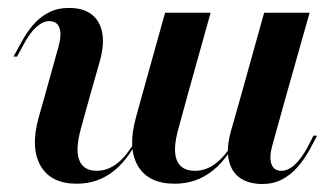

<svg xmlns="http://www.w3.org/2000/svg" viewBox="-20 -448 827 480"><path d="M204.8 -208.1 182.3 -126.6Q167.7 -74.2 178.2 -47.6Q188.7 -21 221.8 -21Q254.8 -21 282.7 -48Q310.5 -75 336.3 -131.5L337.9 -126.6Q307.3 -55.6 266.5 -22.2Q225.8 11.3 171.8 11.3Q107.3 11.3 81.5 -33.5Q55.6 -78.2 76.6 -154L91.9 -208.1ZM448.4 -208.1 426.6 -128.2Q411.3 -75 421.8 -48Q432.3 -21 467.7 -21Q500.8 -21 529.4 -48Q558.1 -75 583.1 -131.5L585.5 -126.6Q554.8 -56.5 513.3 -22.6Q471.8 11.3 416.9 11.3Q350.8 11.3 324.6 -33.5Q298.4 -78.2 320.2 -155.6L334.7 -208.1ZM91.9 -208.1 125.8 -329.8Q134.7 -361.3 128.6 -378.2Q122.6 -395.2 103.2 -395.2Q87.1 -395.2 70.6 -380.2Q54 -365.3 37.9 -334.7L22.6 -306.5H13.7L32.3 -340.3Q46 -366.1 62.9 -385.9Q79.8 -405.6 102 -416.9Q124.2 -428.2 152.4 -428.2Q187.9 -428.2 208.9 -412.1Q229.8 -396 235.5 -366.5Q241.1 -337.1 229.8 -296L204.8 -208.1ZM334.7 -208.1 392.7 -416.1H506.5L448.4 -208.1ZM582.3 -208.1 640.3 -416.1H754L695.2 -208.1ZM661.3 -86.3Q652.4 -55.6 658.5 -38.3Q664.5 -21 683.1 -21Q700 -21 716.5 -35.9Q733.1 -50.8 749.2 -80.6L763.7 -108.9H772.6L754.8 -75Q741.1 -50 723.8 -30.2Q706.5 -10.5 684.7 0.8Q662.9 12.1 634.7 12.1Q599.2 11.3 578.2 -4.4Q557.3 -20.2 551.6 -50Q546 -79.8 557.3 -120.2L582.3 -208.1H695.2Z"/></svg>

Font: Playfair 144pt
Style: Bold Italic
Weight: 700
Italic angle: -15.6°
Designer: Claus Eggers Sørensen
Foundry: Claus Eggers Sørensen
Version: Version 2.203